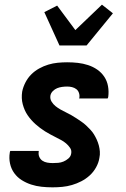

<svg xmlns="http://www.w3.org/2000/svg" viewBox="-20 -795 540 823"><path d="M205 8Q181 8 158 5.5Q135 3 113.5 -4Q92 -11 73 -23Q54 -35 41 -53Q28 -71 23 -94Q18 -117 22 -141Q22 -142 22.5 -144Q23 -146 24 -148H146V-145Q144 -133 148.5 -122.5Q153 -112 162 -106Q171 -100 182.5 -98Q194 -96 206 -96Q218 -96 229.5 -97Q241 -98 252 -102.5Q263 -107 273 -115.5Q283 -124 285 -136Q288 -150 280.5 -161Q273 -172 263 -180.5Q253 -189 241.5 -195Q230 -201 218.5 -207Q207 -213 195.5 -219Q184 -225 173 -232Q162 -239 152 -246.5Q142 -254 132.5 -262.5Q123 -271 114.5 -280.5Q106 -290 98.5 -301Q91 -312 86 -323.5Q81 -335 77.5 -348Q74 -361 73.5 -374.5Q73 -388 75 -402Q79 -422 89 -441.5Q99 -461 114 -476Q129 -491 148 -501.5Q167 -512 187 -518Q207 -524 227.5 -526Q248 -528 268 -528Q291 -528 313.5 -525.5Q336 -523 357.5 -516Q379 -509 397 -496.5Q415 -484 427 -466Q439 -448 443 -425.5Q447 -403 444 -380Q443 -378 443 -376.5Q443 -375 441 -373H319L320 -375Q322 -386 318.5 -396.5Q315 -407 307 -413Q299 -419 289 -421.5Q279 -424 268 -424Q257 -424 246 -422.5Q235 -421 225 -417Q215 -413 206.5 -404.5Q198 -396 196 -385Q194 -371 201 -359.5Q208 -348 218 -340Q228 -332 239.5 -325.5Q251 -319 262.5 -313.5Q274 -308 285.5 -301.5Q297 -295 307.5 -288Q318 -281 329 -273.5Q340 -266 349 -257.5Q358 -249 367 -239.5Q376 -230 382.5 -219.5Q389 -209 394.5 -197Q400 -185 403.5 -172Q407 -159 408 -145.5Q409 -132 406 -118Q403 -98 392 -78Q381 -58 364.5 -43Q348 -28 328.5 -18Q309 -8 288.5 -2Q268 4 247 6Q226 8 205 8ZM235 -600 170 -743 225 -771 303 -666 417 -775 464 -738 351 -600Z"/></svg>

Font: Iosevka SS18 Extrabold
Style: Italic
Weight: 800
Italic angle: -9°
Monospace: yes
Designer: Belleve Invis
Foundry: Belleve Invis
Version: Version 25.1.1; ttfautohint (v1.8.4)